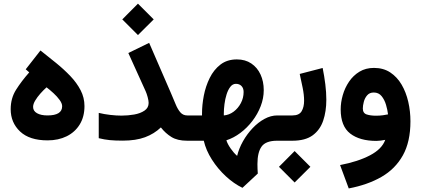

<svg xmlns="http://www.w3.org/2000/svg" viewBox="-20 -785 2349 1071"><path d="M143.1 -381.3 123.5 -398.4 205.6 -503.4Q249.5 -468.8 293 -433.6Q336.4 -398.4 372.3 -360.8Q408.2 -323.2 429.7 -281.7Q451.2 -240.2 451.2 -193.4Q451.2 -133.8 424.8 -90.8Q398.4 -47.9 352.1 -24.9Q305.7 -2 245.6 -2Q144.5 -2 92 -51.5Q39.6 -101.1 39.6 -175.8Q39.6 -236.8 69.6 -284.4Q99.6 -332 143.1 -381.3ZM326.7 -192.4Q326.7 -208 312.7 -227.3Q298.8 -246.6 278.6 -265.1Q258.3 -283.7 239.7 -297.9Q222.7 -282.7 205.3 -263.2Q188 -243.7 176.3 -224.1Q164.6 -204.6 164.6 -188.5Q164.6 -166 186.3 -153.6Q208 -141.1 245.1 -141.1Q326.7 -141.1 326.7 -192.4Z M749.5 -764.6 837.4 -676.8 749.5 -589.4 662.1 -676.8ZM809.1 -210.9Q809.1 -223.1 803.7 -243.2Q798.3 -263.2 792.5 -275.9L695.8 -489.3L812 -545.9L933.6 -265.6Q948.2 -231.9 959.7 -203.6Q971.2 -175.3 986.1 -158.2Q1001 -141.1 1024.4 -141.1H1044.9V0H1024.4Q969.7 0 936.3 -20.8Q902.8 -41.5 877.4 -74.2Q840.3 -38.6 789.1 -19.5Q737.8 -0.5 665 -0.5Q622.1 -0.5 592.3 -3.4Q562.5 -6.3 530.8 -14.2V-155.3Q561 -147.9 595 -144Q628.9 -140.1 657.7 -140.1Q693.8 -140.1 728.5 -146.2Q763.2 -152.3 786.1 -168Q809.1 -183.6 809.1 -210.9Z M1025.4 0V-141.1H1106.9V-152.3Q1106.9 -199.2 1116.9 -251.5Q1127 -303.7 1149.7 -349.9Q1172.4 -396 1209.7 -424.8Q1247.1 -453.6 1301.3 -453.6Q1348.1 -453.6 1381.8 -430.9Q1415.5 -408.2 1433.3 -369.4Q1451.2 -330.6 1451.2 -282.2Q1451.2 -236.8 1434.1 -192.6Q1417 -148.4 1387.7 -110.1Q1358.4 -71.8 1321 -43.7Q1283.7 -15.6 1242.7 -2.4Q1249.5 18.6 1266.4 43Q1283.2 67.4 1302.7 84.5Q1313 42.5 1335.7 2.4Q1358.4 -37.6 1389.2 -70.1Q1419.9 -102.5 1455.3 -121.8Q1490.7 -141.1 1526.9 -141.1H1543V0H1525.9Q1462.4 0 1439.2 32.5Q1416 64.9 1416 130.4Q1416 142.6 1416.5 156Q1417 169.4 1418 183.1L1332.5 262.7Q1284.7 239.7 1239.7 198.2Q1194.8 156.7 1161.9 105Q1128.9 53.2 1116.7 0ZM1295.9 -317.4Q1277.8 -317.4 1264.9 -300.8Q1252 -284.2 1243.9 -258.5Q1235.8 -232.9 1232.2 -204.3Q1228.5 -175.8 1228.5 -152.3V-141.1Q1258.3 -143.6 1283.2 -162.1Q1308.1 -180.7 1323.5 -209.7Q1338.9 -238.8 1338.9 -272Q1338.9 -293 1327.1 -305.2Q1315.4 -317.4 1295.9 -317.4Z M1610.8 0H1522.9V-141.1H1611.3Q1648.4 -141.1 1662.4 -164.3Q1676.3 -187.5 1676.3 -223.1Q1676.3 -256.3 1668.2 -295.7Q1660.2 -335 1651.9 -372.6L1779.8 -405.8Q1789.1 -359.9 1794.7 -314.7Q1800.3 -269.5 1800.3 -228.5Q1800.3 -163.6 1782.7 -111.8Q1765.1 -60.1 1723.9 -30Q1682.6 0 1610.8 0ZM1623.5 57.6 1711.4 145.5 1623.5 232.9 1536.1 145.5Z M2269.5 -108.4Q2269.5 5.9 2227.3 81.5Q2185.1 157.2 2107.9 201.7Q2030.8 246.1 1925.3 266.1L1877 135.7Q1976.6 116.7 2043.7 81.5Q2110.8 46.4 2128.9 -4.9Q2116.7 -2.4 2103.5 -0.7Q2090.3 1 2079.6 1Q1986.8 1 1933.6 -40Q1880.4 -81.1 1880.4 -174.8Q1880.4 -213.9 1892.1 -254.6Q1903.8 -295.4 1927.2 -329.8Q1950.7 -364.3 1985.4 -385.3Q2020 -406.2 2065.9 -406.2Q2118.7 -406.2 2157 -380.9Q2195.3 -355.5 2220.2 -313Q2245.1 -270.5 2257.3 -217.3Q2269.5 -164.1 2269.5 -108.4ZM2077.6 -139.6Q2098.6 -139.6 2116 -142.1Q2133.3 -144.5 2144.5 -147Q2141.6 -171.9 2133.3 -200.2Q2125 -228.5 2108.6 -248.8Q2092.3 -269 2064.9 -269Q2041.5 -269 2028.1 -253.4Q2014.6 -237.8 2009.3 -216.8Q2003.9 -195.8 2003.9 -180.2Q2003.9 -153.8 2025.1 -146.7Q2046.4 -139.6 2077.6 -139.6Z"/></svg>

Font: Vazirmatn UI FD ExtraBold
Style: Regular
Weight: 800
Designer: Saber Rastikerdar
Foundry: Saber Rastikerdar
Version: Version 33.003